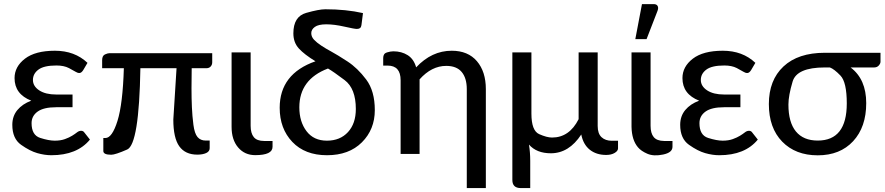

<svg xmlns="http://www.w3.org/2000/svg" viewBox="-20 -769 4420 959"><path d="M429.2 -71.8Q365.2 6.3 236.3 6.3Q203.1 6.3 166.3 -4.2Q129.4 -14.6 85.4 -45.7Q41.5 -76.7 41.5 -145.5Q41.5 -189 66.9 -219.5Q92.3 -250 136.2 -266.1Q52.7 -298.8 52.7 -378.9Q52.7 -436 104.5 -475.8Q156.2 -515.6 254.4 -515.6Q353 -515.6 417 -455.1L395.5 -418.5Q386.2 -404.3 376.7 -404.3Q367.2 -404.3 358.2 -410.2Q349.1 -416 324.2 -429Q299.3 -441.9 261.7 -441.9Q199.7 -441.9 172.1 -421.4Q144.5 -400.9 144.5 -369.6Q144.5 -338.4 176 -317.6Q207.5 -296.9 260.7 -296.9H342.3V-233.4H260.7Q198.2 -233.4 168 -211.7Q137.7 -189.9 137.7 -153.8Q137.7 -93.8 180.9 -80.1Q224.1 -66.4 253.4 -66.4Q282.7 -66.4 304.2 -74.2Q325.7 -82 340.3 -91.1Q355 -100.1 364.7 -107.9Q374.5 -115.7 385.3 -115.7Q396 -115.7 401.9 -106.4Z M845.7 -171.9 861.8 -428.2H681.2Q674.8 -48.3 615.2 -22.2Q555.7 3.9 535.6 3.9Q496.1 3.9 496.1 -14.6V-79.6H506.3Q540 -79.6 566.7 -164.8Q593.3 -250 598.6 -428.2H490.2V-468.3Q490.2 -490.7 504.2 -497.1Q518.1 -503.4 526.9 -503.4H1040V-458Q1040 -445.3 1032.2 -436.8Q1024.4 -428.2 1010.3 -428.2H937.5Q936.5 -378.9 936.5 -328.1Q936.5 -277.3 938.5 -233.6Q940.4 -189.9 946 -146Q951.7 -102.1 966.6 -84.5Q981.4 -66.9 1007.8 -66.9H1027.3V-28.8Q1027.3 -12.7 1009.8 -4.6Q992.2 3.4 965.8 3.4Q905.3 3.4 875.5 -38.3Q845.7 -80.1 845.7 -171.9Z M1341.3 -35.6Q1341.3 5.9 1254.9 5.9Q1202.1 5.9 1169.4 -32.5Q1136.7 -70.8 1136.7 -135.7V-507.3H1231.9V-140.6Q1231.9 -103.5 1247.6 -84.2Q1263.2 -64.9 1299.3 -64.9H1341.3Z M1475.1 -232.9Q1475.1 -161.1 1511 -113.8Q1546.9 -66.4 1612.8 -66.4Q1678.7 -66.4 1718 -109.1Q1757.3 -151.9 1757.3 -224.6Q1757.3 -326.7 1701.4 -368.9Q1645.5 -411.1 1618.2 -426.8Q1475.1 -372.6 1475.1 -232.9ZM1377 -230.5Q1377 -400.4 1555.7 -462.9Q1500.5 -496.6 1472.9 -526.6Q1445.3 -556.6 1445.3 -602.5Q1445.3 -686.5 1509.3 -704.6Q1573.2 -722.7 1605 -722.7Q1708.5 -722.7 1793 -703.6L1785.6 -645.5Q1783.7 -632.3 1777.8 -628.4Q1772 -624.5 1762.2 -624.5Q1750.5 -624.5 1700 -636Q1649.4 -647.5 1609.9 -647.5Q1570.3 -647.5 1552.5 -634.5Q1534.7 -621.6 1534.7 -603.5Q1534.7 -585.4 1548.3 -570.8Q1562 -556.2 1584.5 -541.3Q1606.9 -526.4 1635.5 -511Q1664.1 -495.6 1715.1 -462.4Q1766.1 -429.2 1809.1 -371.8Q1852.1 -314.5 1852.1 -218.8Q1852.1 -122.6 1787.6 -58.1Q1723.1 6.3 1613.3 6.3Q1503.4 6.3 1440.2 -60.1Q1377 -126.5 1377 -230.5Z M2236.3 -515.6Q2317.4 -515.6 2362.1 -463.4Q2406.7 -411.1 2406.7 -323.7V170.4H2311.5V-323.7Q2311.5 -378.9 2286.1 -409.4Q2260.7 -439.9 2209 -439.9Q2135.7 -439.9 2075.7 -372.6V0H1981V-368.2Q1981 -441.4 1916 -441.4H1894V-479.5Q1894 -501.5 1912.4 -507.1Q1930.7 -512.7 1944.8 -512.7Q1985.8 -512.7 2016.4 -493.4Q2046.9 -474.1 2058.6 -432.6Q2136.2 -515.6 2236.3 -515.6Z M2581.1 170.4Q2539.1 170.4 2539.1 129.9V-507.3H2634.3V-201.7Q2634.3 -116.2 2672.9 -99.1Q2711.4 -82 2737.3 -82Q2823.7 -82 2870.1 -173.8V-507.3H2965.3V-139.6Q2965.3 -101.6 2984.6 -83.7Q3003.9 -65.9 3036.1 -65.9H3066.9V-27.8Q3066.9 -15.1 3050 -5.1Q3033.2 4.9 3007.8 4.9Q2958.5 4.9 2925.8 -21.2Q2893.1 -47.4 2883.3 -97.2Q2821.8 -3.4 2731.4 -3.4Q2660.2 -3.4 2622.1 -46.9Q2628.4 -7.8 2628.4 34.7V170.4Z M3134.3 -507.3H3229.5V-140.6Q3229.5 -103.5 3245.1 -84.5Q3260.7 -65.4 3296.9 -64.9H3338.9V-35.6Q3338.9 -6.8 3292 2.9Q3245.1 12.7 3213.4 -1Q3182.1 -14.6 3166.5 -33.2Q3135.7 -69.3 3134.3 -135.7ZM3245.1 -748.5Q3259.3 -748.5 3264.6 -739.3Q3270 -730 3264.2 -714.8L3209.5 -573.7H3153.3L3186.5 -748.5Z M3765.1 -71.8Q3701.2 6.3 3572.3 6.3Q3539.1 6.3 3502.2 -4.2Q3465.3 -14.6 3421.4 -45.7Q3377.4 -76.7 3377.4 -145.5Q3377.4 -189 3402.8 -219.5Q3428.2 -250 3472.2 -266.1Q3388.7 -298.8 3388.7 -378.9Q3388.7 -436 3440.4 -475.8Q3492.2 -515.6 3590.3 -515.6Q3689 -515.6 3752.9 -455.1L3731.4 -418.5Q3722.2 -404.3 3712.6 -404.3Q3703.1 -404.3 3694.1 -410.2Q3685.1 -416 3660.2 -429Q3635.3 -441.9 3597.7 -441.9Q3535.6 -441.9 3508.1 -421.4Q3480.5 -400.9 3480.5 -369.6Q3480.5 -338.4 3512 -317.6Q3543.5 -296.9 3596.7 -296.9H3678.2V-233.4H3596.7Q3534.2 -233.4 3503.9 -211.7Q3473.6 -189.9 3473.6 -153.8Q3473.6 -93.8 3516.8 -80.1Q3560.1 -66.4 3589.4 -66.4Q3618.7 -66.4 3640.1 -74.2Q3661.6 -82 3676.3 -91.1Q3690.9 -100.1 3700.7 -107.9Q3710.4 -115.7 3721.2 -115.7Q3731.9 -115.7 3737.8 -106.4Z M4064.5 -66.9Q4209.5 -66.9 4209.5 -252.4Q4209.5 -358.4 4178 -391.4Q4146.5 -424.3 4125 -432.1H4099.6Q3960 -432.1 3939 -361.8Q3918 -291.5 3918 -246.6Q3918 -158.2 3955.3 -112.5Q3992.7 -66.9 4064.5 -66.9ZM4228.5 -432.1Q4306.6 -373.5 4306.6 -253.9Q4306.6 -134.3 4241.2 -63.7Q4175.8 6.8 4064.5 6.8Q3953.6 6.8 3887 -61.5Q3820.3 -129.9 3820.3 -249.3Q3820.3 -368.7 3893.3 -437Q3966.3 -505.4 4100.1 -505.4H4377.9V-460.4Q4377.9 -451.7 4369.4 -441.9Q4360.8 -432.1 4346.2 -432.1Z"/></svg>

Font: Lato-Medium
Style: Regular
Weight: 500
Designer: Lukasz Dziedzic
Foundry: tyPoland Lukasz Dziedzic
Version: Version 2.006; 2014-01-15